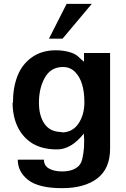

<svg xmlns="http://www.w3.org/2000/svg" viewBox="-20 -773 652 992"><path d="M454.1 -752.9 303.2 -573.2H232.9L324.2 -752.9ZM44.9 -243.2 46.9 -242.2Q46.9 -321.3 70.8 -381.6Q94.7 -441.9 145.5 -477.5Q196.3 -513.2 268.1 -513.2Q305.2 -513.2 336.4 -504.6Q367.7 -496.1 383.8 -481Q398.4 -466.3 414.1 -454.1V-499H548.8V-4.9Q548.8 98.1 482.7 148.7Q416.5 199.2 300.8 199.2Q180.7 199.2 126 157.2Q71.8 115.2 71.8 51.8H207Q207 83.5 233.6 98.1Q260.3 112.8 300.8 112.8Q343.8 112.8 370.6 96.9Q397.5 81.1 404.8 49.8Q419.4 -11.2 413.1 -83Q348.1 -1 274.9 -1Q187.5 -1 133.3 -41.5Q79.1 -82 57.1 -153.8Q44.9 -197.3 44.9 -243.2ZM299.8 -90.8 298.8 -88.9Q354.5 -88.9 385.3 -134.3Q416 -179.7 416 -244.1Q416 -349.1 371.1 -397.9Q345.2 -426.8 305.2 -426.8Q242.7 -426.8 211.9 -372.1Q181.2 -317.9 181.2 -242.2Q181.2 -174.3 210.4 -132.6Q239.7 -90.8 299.8 -90.8Z"/></svg>

Font: Perun
Style: Bold
Weight: 700
Foundry: Copyright (c) Stefan Peev, Context Ltd, 2016
Version: Version 1.0000